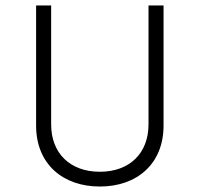

<svg xmlns="http://www.w3.org/2000/svg" viewBox="-20 -670 730 702"><path d="M345 -42C236 -42 167 -110 167 -215V-650H112V-211C112 -70 210 12 345 12C480 12 578 -70 578 -211V-650H523V-215C523 -110 454 -42 345 -42Z"/></svg>

Font: Grotesk 01 Extrafine
Style: Bold
Weight: 400
Designer: Frank Adebiaye, contributions by Jérémy Landes, Ariel Martín Pérez
Foundry: Velvetyne Type Foundry
Version: Version 3.000;Glyphs 3.1.2 (3150)